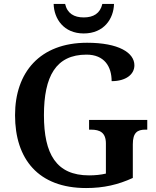

<svg xmlns="http://www.w3.org/2000/svg" viewBox="-20 -940 788 970"><path d="M403 -771C505 -771 554 -845 556 -920H497C486 -872 452 -852 403 -852C354 -852 320 -872 309 -920H251C253 -845 302 -771 403 -771ZM415 10C504 10 577 -7 651 -41V-211C651 -270 674 -285 714 -285H724V-334H430V-285H440C485 -285 515 -270 515 -215V-63C490 -57 460 -54 430 -54C264 -54 202 -162 202 -358C202 -554 262 -664 417 -664C507 -664 544 -604 544 -530C616 -530 659 -564 659 -610C659 -674 579 -724 420 -724C181 -724 56 -574 56 -358C56 -137 173 10 415 10Z"/></svg>

Font: Noto Serif Tamil SemiBold
Style: Regular
Weight: 600
Designer: Indian Type Foundry, Tom Grace, and the Monotype Design Team
Foundry: Monotype Imaging Inc.
Version: Version 2.004